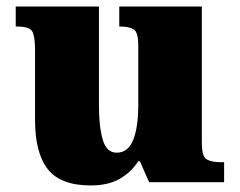

<svg xmlns="http://www.w3.org/2000/svg" viewBox="-20 -556 731 586"><path d="M257 10Q165 10 126 -39.5Q87 -89 87 -189V-402Q87 -445 78.5 -460Q70 -475 32 -475H28V-536H282V-234Q282 -170 293.5 -130Q305 -90 336 -90Q371 -90 386.5 -129Q402 -168 402 -235V-417Q402 -458 388 -466.5Q374 -475 348 -475H344V-536H596V-121Q596 -78 611 -69.5Q626 -61 652 -61H664V0H435L407 -64H402Q380 -30 345 -10Q310 10 257 10Z"/></svg>

Font: Noto Serif Tamil Black
Style: Regular
Weight: 900
Designer: Indian Type Foundry, Tom Grace, and the Monotype Design Team
Foundry: Monotype Imaging Inc.
Version: Version 2.004; ttfautohint (v1.8.4.7-5d5b)